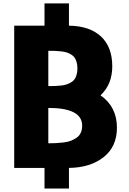

<svg xmlns="http://www.w3.org/2000/svg" viewBox="-20 -969 746 1108"><path d="M62 0V-820.8H236.8V-949.2H377.9V-820.8Q497.1 -819.3 562.5 -758.8Q627.9 -698.2 627.9 -585.9Q627.9 -482.4 560.1 -418.9Q654.8 -353 654.8 -231.9Q654.8 -122.6 577.9 -62Q501 -1.5 377.9 0V119.1H236.8V0ZM258.8 -142.1Q285.2 -142.1 303.7 -143.1Q322.3 -144 347.2 -147Q372.1 -149.9 389.2 -156.7Q406.2 -163.6 422.1 -174.3Q438 -185.1 446 -202.9Q454.1 -220.7 454.1 -244.1Q454.1 -346.2 258.8 -346.2ZM258.8 -472.2Q282.2 -472.2 297.6 -472.7Q313 -473.1 332.3 -475.3Q351.6 -477.5 364 -481.7Q376.5 -485.8 389.6 -493.4Q402.8 -501 410.2 -511.5Q417.5 -522 422.1 -537.8Q426.8 -553.7 426.8 -574.2Q426.8 -594.7 422.1 -610.4Q417.5 -626 410.2 -636.7Q402.8 -647.5 389.6 -655Q376.5 -662.6 364.3 -666.5Q352.1 -670.4 332.5 -672.6Q313 -674.8 297.6 -675.3Q282.2 -675.8 258.8 -675.8Z"/></svg>

Font: Hussar Preview
Style: Bold
Weight: 700
Foundry: Cannot Into Space Fonts, PlusOne Fonts
Version: Version 2.29RC2 "Millennial"